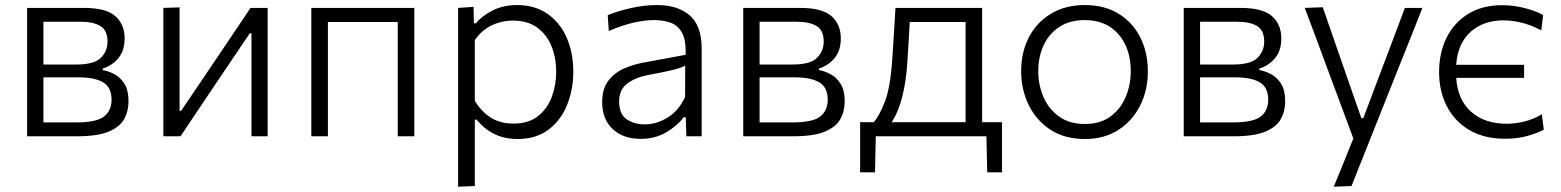

<svg xmlns="http://www.w3.org/2000/svg" viewBox="-20 -526 6024 741"><path d="M84.5 0V-495.5H304Q389.5 -495.5 425.2 -463.5Q461 -431.5 461 -378Q461 -330.5 436.8 -301.5Q412.5 -272.5 376.5 -261.5V-255.5Q400 -251.5 422.8 -239Q445.5 -226.5 460.8 -201.8Q476 -177 476 -135Q476 -97 459.2 -66.5Q442.5 -36 399.2 -18Q356 0 276.5 0ZM291.5 -442H147.5V-277H274.5Q343.5 -277 369.2 -302.8Q395 -328.5 395 -365.5Q395 -408.5 368 -425.2Q341 -442 291.5 -442ZM147.5 -53.5H272.5Q353 -53.5 381.8 -76.5Q410.5 -99.5 410.5 -141Q410.5 -189 378 -208.2Q345.5 -227.5 283 -227.5H147.5Z M610.5 0V-495.5L673 -497.5V-98H679L796.5 -272Q834 -327.5 872 -384Q910 -440.5 947 -495.5H1013V0H950.5V-397.5H944L828 -225.5Q790 -168.5 752 -112.5Q714 -56 676.5 0Z M1181.5 0V-495.5H1579V0H1515V-441H1245.5V0Z M1748 194.5V-495.5L1807.5 -499.5L1809 -436H1816.5Q1838.5 -463.5 1880 -485Q1921.5 -506.5 1975.5 -506.5Q2044 -506.5 2092.5 -473Q2141 -439.5 2166.8 -381.2Q2192.5 -323 2192.5 -249.5Q2192.5 -180 2168.5 -120.8Q2144.5 -61.5 2096.8 -25.5Q2049 10.5 1977.5 10.5Q1926.5 10.5 1887.2 -9.2Q1848 -29 1819 -64.5H1812.5V192ZM1961 -49Q2019 -49 2055.5 -77.2Q2092 -105.5 2109.2 -151.2Q2126.5 -197 2126.5 -249Q2126.5 -303.5 2108.2 -348.2Q2090 -393 2053 -419.8Q2016 -446.5 1959.5 -446.5Q1916 -446.5 1877 -427.8Q1838 -409 1812.5 -371V-137Q1837.5 -95.5 1874 -72.2Q1910.5 -49 1961 -49Z M2453.5 10Q2385 10 2344.5 -28Q2304 -66 2304 -131.5Q2304 -184.5 2328.8 -215.8Q2353.5 -247 2390.5 -262.5Q2427.5 -278 2464 -284.5L2626 -314.5Q2628 -371.5 2611.8 -400.2Q2595.5 -429 2567 -438.8Q2538.5 -448.5 2504 -448.5Q2469.5 -448.5 2426.8 -439Q2384 -429.5 2329.5 -406.5L2325.5 -467.5Q2361.5 -482.5 2413.2 -494.5Q2465 -506.5 2515.5 -506.5Q2595.5 -506.5 2641.8 -466.8Q2688 -427 2688 -338V0H2629L2626.5 -73.5H2618.5Q2595 -41.5 2551.8 -15.8Q2508.5 10 2453.5 10ZM2469.5 -46Q2512.5 -46 2555.2 -71.5Q2598 -97 2624 -151.5L2624.5 -272.5Q2616 -268 2602 -263.2Q2588 -258.5 2560 -252.2Q2532 -246 2481.5 -236.5Q2434.5 -228 2402 -204.5Q2369.5 -181 2369.5 -134Q2369.5 -86 2398.2 -66Q2427 -46 2469.5 -46Z M2848.5 0V-495.5H3068Q3153.5 -495.5 3189.2 -463.5Q3225 -431.5 3225 -378Q3225 -330.5 3200.8 -301.5Q3176.5 -272.5 3140.5 -261.5V-255.5Q3164 -251.5 3186.8 -239Q3209.5 -226.5 3224.8 -201.8Q3240 -177 3240 -135Q3240 -97 3223.2 -66.5Q3206.5 -36 3163.2 -18Q3120 0 3040.5 0ZM3055.5 -442H2911.5V-277H3038.5Q3107.5 -277 3133.2 -302.8Q3159 -328.5 3159 -365.5Q3159 -408.5 3132 -425.2Q3105 -442 3055.5 -442ZM2911.5 -53.5H3036.5Q3117 -53.5 3145.8 -76.5Q3174.5 -99.5 3174.5 -141Q3174.5 -189 3142 -208.2Q3109.5 -227.5 3047 -227.5H2911.5Z M3299.5 139V-54.5H3352Q3373 -77.5 3394.5 -132.2Q3416 -187 3423.5 -295.5Q3427.5 -358.5 3430.5 -404.5Q3433 -450.5 3436 -495.5H3770.5V-54.5H3847V139H3790L3787 0H3360L3357 139ZM3481.5 -282.5Q3477.5 -215.5 3463 -156.2Q3448.5 -97 3421.5 -54.5H3706.5V-441H3491Q3489 -405.5 3486.8 -368Q3484.5 -330.5 3481.5 -282.5Z M4167.5 10.5Q4088 10.5 4033 -26Q3978 -62.5 3949.5 -122.2Q3921 -182 3921 -251Q3921 -325 3951.2 -382.8Q3981.5 -440.5 4036.8 -473.5Q4092 -506.5 4166.5 -506.5Q4243 -506.5 4297.5 -472.8Q4352 -439 4381 -381.2Q4410 -323.5 4410 -251Q4410 -177.5 4380.2 -118.5Q4350.5 -59.5 4296 -24.5Q4241.5 10.5 4167.5 10.5ZM4167 -47.5Q4226.5 -47.5 4265.8 -76.5Q4305 -105.5 4324.5 -152Q4344 -198.5 4344 -251Q4344 -340 4296.2 -394.2Q4248.5 -448.5 4167 -448.5Q4108.5 -448.5 4068.2 -422Q4028 -395.5 4007.5 -350.8Q3987 -306 3987 -251Q3987 -198.5 4007 -152Q4027 -105.5 4067 -76.5Q4107 -47.5 4167 -47.5Z M4548.5 0V-495.5H4768Q4853.5 -495.5 4889.2 -463.5Q4925 -431.5 4925 -378Q4925 -330.5 4900.8 -301.5Q4876.5 -272.5 4840.5 -261.5V-255.5Q4864 -251.5 4886.8 -239Q4909.5 -226.5 4924.8 -201.8Q4940 -177 4940 -135Q4940 -97 4923.2 -66.5Q4906.5 -36 4863.2 -18Q4820 0 4740.5 0ZM4755.5 -442H4611.5V-277H4738.5Q4807.5 -277 4833.2 -302.8Q4859 -328.5 4859 -365.5Q4859 -408.5 4832 -425.2Q4805 -442 4755.5 -442ZM4611.5 -53.5H4736.5Q4817 -53.5 4845.8 -76.5Q4874.5 -99.5 4874.5 -141Q4874.5 -189 4842 -208.2Q4809.5 -227.5 4747 -227.5H4611.5Z M5127.5 194.5Q5146.5 148.5 5165.5 101.5Q5184.5 54.5 5203 8.5Q5185 -40.5 5166.5 -90Q5148 -139.5 5130.5 -187L5097 -277Q5077 -330.5 5056.5 -386.5Q5035.5 -442 5015.5 -495.5L5085 -498Q5108 -431 5130.5 -367Q5153 -303 5176 -236L5234 -70H5241.5L5304.5 -237Q5329.5 -302 5353.5 -366.5Q5377.5 -430.5 5402 -495.5H5469.5Q5453.5 -455.5 5439 -418Q5424 -380.5 5406.2 -335.8Q5388.5 -291 5363.5 -229L5308 -89.5Q5270 5.5 5243.8 71.8Q5217.5 138 5196 192Z M5788.5 9.5Q5708 9.5 5651 -24Q5594 -57.5 5564 -115.8Q5534 -174 5534 -248Q5534 -322.5 5563 -380.8Q5592 -439 5646.5 -472.5Q5701 -506 5777.5 -506Q5820 -506 5862.8 -495.2Q5905.5 -484.5 5935.5 -468L5928.5 -409Q5885 -431.5 5848.2 -439.5Q5811.5 -447.5 5783 -447.5Q5704.5 -447.5 5655 -402.5Q5605.5 -357.5 5600 -276H5862V-225.5H5600Q5605.5 -141.5 5657.2 -95Q5709 -48.5 5795 -48.5Q5829 -48.5 5864 -57.2Q5899 -66 5930.5 -85L5938 -25.5Q5913 -12 5874.5 -1.2Q5836 9.5 5788.5 9.5Z"/></svg>

Font: Heraclito Light
Style: Regular
Weight: 300
Designer: Kostas Bartsokas (font) & Cristiano Sobral (main changes)
Foundry: Kostas Bartsokas (font) & Cristiano Sobral (main changes)
Version: Version 1.00;July 8, 2020;FontCreator 13.0.0.2655 64-bit